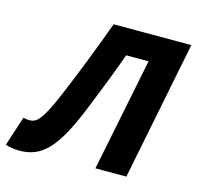

<svg xmlns="http://www.w3.org/2000/svg" viewBox="-144 -754 891 869"><g transform="rotate(15 301.0 -319.5)"><path d="M19 12C124 12 188 -49 275 -270C309 -355 343 -439 375 -530H480L373 0H518L648 -651H284C239 -528 192 -407 141 -286C83 -149 60 -133 28 -133C16 -133 6 -135 -1 -137L-46 2C-30 8 -2 12 19 12Z"/></g></svg>

Font: Source Sans Pro
Style: Bold Italic
Weight: 700
Italic angle: -11°
Designer: Paul D. Hunt
Foundry: Adobe Systems Incorporated
Version: Version 3.006;hotconv 1.0.111;makeotfexe 2.5.65597